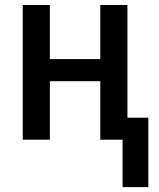

<svg xmlns="http://www.w3.org/2000/svg" viewBox="-20 -561 637 771"><path d="M472.2 190.4V0H382.8V-234.9H180.2V0H71.3V-541H180.2V-323.7H382.8V-541H491.7V-88.4H575.7V190.4Z"/></svg>

Font: Open Sans SemiCondensed SemiBold
Style: Regular
Weight: 600
Width: 4
Designer: Monotype Design Team
Foundry: Monotype Imaging Inc.
Version: Version 3.000